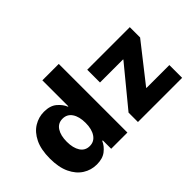

<svg xmlns="http://www.w3.org/2000/svg" viewBox="-109 -1080 1439 1439"><g transform="rotate(-45 610.0 -360.5)"><path d="M252.4 7.8Q192.4 7.8 142.8 -23.7Q93.3 -55.2 63.7 -117.4Q34.2 -179.7 34.2 -272.5Q34.2 -368.7 64.7 -430.7Q95.2 -492.7 144.8 -522.7Q194.3 -552.7 251 -552.7Q315.9 -552.7 353 -521.2Q390.1 -489.7 405.3 -452.1H409.2V-727.5H583V0H411.1V-88.9H405.3Q389.2 -50.8 351.8 -21.5Q314.5 7.8 252.4 7.8ZM312.5 -127.4Q359.9 -127.4 386.5 -167Q413.1 -206.5 413.1 -272.5Q413.1 -339.4 386.7 -378.4Q360.4 -417.5 312.5 -417.5Q264.2 -417.5 238.5 -377.9Q212.9 -338.4 212.9 -272.5Q212.9 -206.5 238.5 -167Q264.2 -127.4 312.5 -127.4ZM694.8 0V-99.6L947.8 -407.2V-410.6H703.1V-545.9H1154.3V-436.5L920.4 -138.7V-135.3H1163.1V0Z"/></g></svg>

Font: Inter Extra Bold
Style: Regular
Weight: 800
Designer: Rasmus Andersson
Foundry: rsms
Version: Version 4.000;git-3c8e0fc